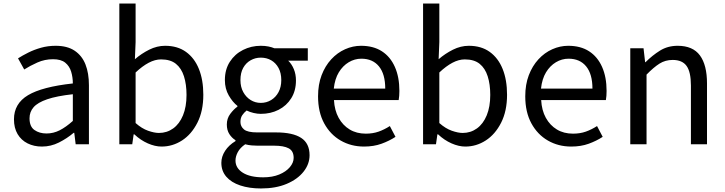

<svg xmlns="http://www.w3.org/2000/svg" viewBox="-20 -816 4103 1086"><path d="M217 13Q172 13 136 -5Q100 -23 79.5 -57.5Q59 -92 59 -141Q59 -230 138.5 -277.5Q218 -325 392 -344Q392 -379 382.5 -410.5Q373 -442 349 -461.5Q325 -481 280 -481Q233 -481 191.5 -462.5Q150 -444 117 -423L82 -486Q107 -502 140 -518.5Q173 -535 212 -546Q251 -557 295 -557Q361 -557 402.5 -529Q444 -501 463.5 -451.5Q483 -402 483 -334V0H408L400 -65H397Q359 -33 313.5 -10Q268 13 217 13ZM243 -61Q282 -61 317.5 -79Q353 -97 392 -132V-283Q301 -273 247 -254.5Q193 -236 170 -209.5Q147 -183 147 -147Q147 -100 175 -80.5Q203 -61 243 -61Z M894 13Q857 13 816 -5Q775 -23 740 -56H736L728 0H655V-796H747V-578L743 -481Q780 -513 824 -535Q868 -557 914 -557Q984 -557 1032 -522.5Q1080 -488 1105 -426Q1130 -364 1130 -280Q1130 -188 1096.5 -122Q1063 -56 1009.5 -21.5Q956 13 894 13ZM879 -64Q924 -64 959.5 -89.5Q995 -115 1015 -163.5Q1035 -212 1035 -279Q1035 -339 1020.5 -384.5Q1006 -430 975 -455Q944 -480 891 -480Q857 -480 821 -461Q785 -442 747 -406V-120Q782 -89 817.5 -76.5Q853 -64 879 -64Z M1456 250Q1390 250 1339 233Q1288 216 1260 183.5Q1232 151 1232 105Q1232 70 1253 37.5Q1274 5 1312 -18V-23Q1291 -36 1277 -58Q1263 -80 1263 -112Q1263 -146 1282.5 -172Q1302 -198 1323 -213V-217Q1296 -238 1274 -276Q1252 -314 1252 -363Q1252 -423 1280 -466.5Q1308 -510 1354.5 -533.5Q1401 -557 1455 -557Q1479 -557 1498.5 -553Q1518 -549 1532 -543H1721V-473H1610Q1630 -454 1642 -425Q1654 -396 1654 -361Q1654 -303 1627.5 -260.5Q1601 -218 1556 -195Q1511 -172 1455 -172Q1436 -172 1414.5 -177Q1393 -182 1375 -191Q1360 -179 1350 -164Q1340 -149 1340 -126Q1340 -101 1360 -84Q1380 -67 1435 -67H1542Q1636 -67 1683.5 -36Q1731 -5 1731 62Q1731 112 1697 155Q1663 198 1601.5 224Q1540 250 1456 250ZM1455 -234Q1487 -234 1513.5 -250Q1540 -266 1555.5 -295Q1571 -324 1571 -363Q1571 -403 1555.5 -431.5Q1540 -460 1514 -475Q1488 -490 1455 -490Q1424 -490 1397.5 -475Q1371 -460 1355.5 -432Q1340 -404 1340 -363Q1340 -324 1356 -295Q1372 -266 1398 -250Q1424 -234 1455 -234ZM1469 187Q1521 187 1559.5 171Q1598 155 1619.5 129.5Q1641 104 1641 77Q1641 38 1613 23Q1585 8 1531 8H1437Q1422 8 1403.5 6.5Q1385 5 1367 0Q1338 20 1325 44.5Q1312 69 1312 92Q1312 135 1353.5 161Q1395 187 1469 187Z M2039 13Q1966 13 1907 -21Q1848 -55 1813.5 -118.5Q1779 -182 1779 -271Q1779 -338 1799 -390.5Q1819 -443 1853.5 -480.5Q1888 -518 1932 -537.5Q1976 -557 2022 -557Q2092 -557 2140 -526Q2188 -495 2213.5 -437.5Q2239 -380 2239 -302Q2239 -287 2238 -274Q2237 -261 2235 -250H1869Q1872 -192 1895.5 -149.5Q1919 -107 1958 -83.5Q1997 -60 2049 -60Q2089 -60 2121.5 -71.5Q2154 -83 2185 -103L2217 -42Q2182 -19 2138 -3Q2094 13 2039 13ZM1868 -315H2159Q2159 -397 2123.5 -440.5Q2088 -484 2024 -484Q1986 -484 1952.5 -464Q1919 -444 1896.5 -407Q1874 -370 1868 -315Z M2612 13Q2575 13 2534 -5Q2493 -23 2458 -56H2454L2446 0H2373V-796H2465V-578L2461 -481Q2498 -513 2542 -535Q2586 -557 2632 -557Q2702 -557 2750 -522.5Q2798 -488 2823 -426Q2848 -364 2848 -280Q2848 -188 2814.5 -122Q2781 -56 2727.5 -21.5Q2674 13 2612 13ZM2597 -64Q2642 -64 2677.5 -89.5Q2713 -115 2733 -163.5Q2753 -212 2753 -279Q2753 -339 2738.5 -384.5Q2724 -430 2693 -455Q2662 -480 2609 -480Q2575 -480 2539 -461Q2503 -442 2465 -406V-120Q2500 -89 2535.5 -76.5Q2571 -64 2597 -64Z M3211 13Q3138 13 3079 -21Q3020 -55 2985.5 -118.5Q2951 -182 2951 -271Q2951 -338 2971 -390.5Q2991 -443 3025.5 -480.5Q3060 -518 3104 -537.5Q3148 -557 3194 -557Q3264 -557 3312 -526Q3360 -495 3385.5 -437.5Q3411 -380 3411 -302Q3411 -287 3410 -274Q3409 -261 3407 -250H3041Q3044 -192 3067.5 -149.5Q3091 -107 3130 -83.5Q3169 -60 3221 -60Q3261 -60 3293.5 -71.5Q3326 -83 3357 -103L3389 -42Q3354 -19 3310 -3Q3266 13 3211 13ZM3040 -315H3331Q3331 -397 3295.5 -440.5Q3260 -484 3196 -484Q3158 -484 3124.5 -464Q3091 -444 3068.5 -407Q3046 -370 3040 -315Z M3545 0V-543H3620L3629 -464H3631Q3670 -503 3713.5 -530Q3757 -557 3813 -557Q3899 -557 3939 -502.5Q3979 -448 3979 -344V0H3888V-332Q3888 -409 3863.5 -443Q3839 -477 3785 -477Q3743 -477 3710 -456Q3677 -435 3637 -394V0Z"/></svg>

Font: Noto Sans SC Thin
Style: Regular
Weight: 400
Version: Version 2.004-H2;hotconv 1.0.118;makeotfexe 2.5.65603